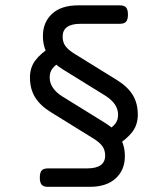

<svg xmlns="http://www.w3.org/2000/svg" viewBox="-20 -600 640 732"><path d="M277.8 -579.6Q213.4 -579.6 178.5 -547.4Q143.6 -515.1 143.6 -462.4Q143.6 -382.3 218.8 -335.9L381.3 -235.4Q430.2 -204.6 430.2 -162.6Q430.2 -142.1 419.4 -128.2Q408.7 -114.3 386.7 -102.5L424.8 -45.4Q464.8 -70.8 485.1 -97.9Q505.4 -125 505.4 -162.6Q505.4 -206.1 486.1 -237.8Q466.8 -269.5 425.8 -294.9L263.2 -395.5Q239.7 -410.2 229.2 -424.8Q218.8 -439.5 218.8 -460.4Q218.8 -509.3 287.6 -509.3H437Q453.6 -509.3 460.7 -517.3Q467.8 -525.4 467.8 -544.4Q467.8 -563.5 460.7 -571.5Q453.6 -579.6 437 -579.6ZM94.2 -304.7Q94.2 -261.2 113.5 -229.5Q132.8 -197.8 173.8 -172.4L336.4 -71.8Q359.9 -57.1 370.4 -42.5Q380.9 -27.8 380.9 -6.8Q380.9 42 312 42H162.6Q146 42 138.9 50Q131.8 58.1 131.8 77.1Q131.8 96.2 138.9 104.2Q146 112.3 162.6 112.3H321.8Q386.2 112.3 421.1 80.1Q456.1 47.9 456.1 -4.9Q456.1 -85 380.9 -131.3L218.3 -231.9Q169.4 -262.7 169.4 -304.7Q169.4 -325.2 180.2 -339.1Q190.9 -353 212.9 -364.7L174.8 -421.9Q134.8 -396.5 114.5 -369.4Q94.2 -342.3 94.2 -304.7Z"/></svg>

Font: Courier Prime Code
Style: Regular
Weight: 400
Designer: Alan Dague-Greene
Foundry: Quote-Unquote Apps
Version: Version 3.18